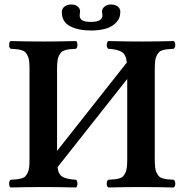

<svg xmlns="http://www.w3.org/2000/svg" viewBox="-20 -829 819 851"><path d="M26.9 2Q20.5 -2.4 20.5 -15.1Q20.5 -27.8 26.9 -32.2Q44.4 -33.2 54.2 -34.2Q64 -35.2 75.2 -38.3Q86.4 -41.5 91.8 -47.1Q97.2 -52.7 102.3 -62.5Q107.4 -72.3 109.1 -86.7Q110.8 -101.1 110.8 -122.1V-522.9Q110.8 -543.9 109.1 -558.3Q107.4 -572.8 102.3 -582.5Q97.2 -592.3 91.8 -597.9Q86.4 -603.5 75.2 -606.7Q64 -609.9 54.2 -610.8Q44.4 -611.8 26.9 -612.8Q20.5 -617.2 20.5 -629.9Q20.5 -642.6 26.9 -647Q110.8 -645 172.9 -645Q234.9 -645 316.9 -647Q323.2 -642.6 323.2 -629.9Q323.2 -617.2 316.9 -612.8Q299.3 -611.8 289.6 -610.8Q279.8 -609.9 268.6 -606.7Q257.3 -603.5 252 -597.9Q246.6 -592.3 241.5 -582.5Q236.3 -572.8 234.6 -558.3Q232.9 -543.9 232.9 -522.9V-160.2L542 -551.8Q539.1 -586.4 520 -598.4Q501 -610.4 460 -612.8Q453.1 -617.2 453.1 -629.9Q453.1 -642.6 460 -647Q543.9 -645 606 -645Q668 -645 750 -647Q756.8 -642.6 756.8 -629.9Q756.8 -617.2 750 -612.8Q732.4 -611.8 722.7 -610.8Q712.9 -609.9 701.7 -606.7Q690.4 -603.5 685.1 -597.9Q679.7 -592.3 674.6 -582.5Q669.4 -572.8 667.7 -558.3Q666 -543.9 666 -522.9V-122.1Q666 -101.1 667.7 -86.7Q669.4 -72.3 674.6 -62.5Q679.7 -52.7 685.1 -47.1Q690.4 -41.5 701.7 -38.3Q712.9 -35.2 722.7 -34.2Q732.4 -33.2 750 -32.2Q756.8 -27.8 756.8 -15.1Q756.8 -2.4 750 2Q668 0 606 0Q542 0 460 2Q453.1 -2.4 453.1 -15.1Q453.1 -27.8 460 -32.2Q477.5 -33.2 487.3 -34.2Q497.1 -35.2 508.3 -38.3Q519.5 -41.5 524.9 -47.1Q530.3 -52.7 535.4 -62.5Q540.5 -72.3 542.2 -86.7Q543.9 -101.1 543.9 -122.1V-479L234.9 -87.9Q238.8 -55.7 257.3 -45.2Q275.9 -34.7 316.9 -32.2Q323.2 -27.8 323.2 -15.1Q323.2 -2.4 316.9 2Q234.9 0 172.9 0Q108.9 0 26.9 2ZM253.9 -774.9Q253.9 -790.5 265.9 -799.8Q277.8 -809.1 296.9 -809.1Q314 -809.1 324.5 -800.3Q335 -791.5 335 -777.8Q335 -776.4 334 -769.8Q333 -763.2 333 -761.2Q333 -746.1 344.7 -739Q356.4 -731.9 383.8 -731.9Q434.1 -731.9 434.1 -761.2Q434.1 -763.7 433.1 -769.5Q432.1 -775.4 432.1 -777.8Q432.1 -791 443.6 -800Q455.1 -809.1 471.2 -809.1Q490.2 -809.1 501.7 -800.5Q513.2 -792 513.2 -775.9Q513.2 -747.1 493.7 -727.8Q474.1 -708.5 446 -701.2Q418 -693.8 382.8 -693.8Q326.7 -693.8 290.3 -713.1Q253.9 -732.4 253.9 -774.9Z"/></svg>

Font: Common Serif SemiBold
Style: Regular
Weight: 600
Designer: Philipp H. Poll, Khaled Hosny
Foundry: Stefan Peev, Context Ltd.
Version: Version 1.026